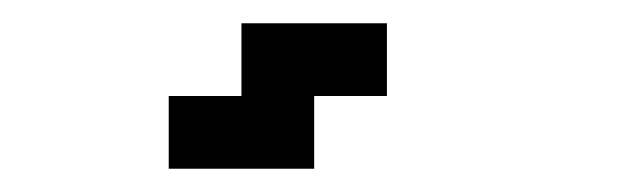

<svg xmlns="http://www.w3.org/2000/svg" viewBox="-20 -770 540 165"><path d="M125 -687.5H187.5V-750H312.5V-687.5H250V-625H125Z"/></svg>

Font: NeoDunggeunmo
Style: Regular
Weight: 400
Monospace: yes
Version: Version 1.600